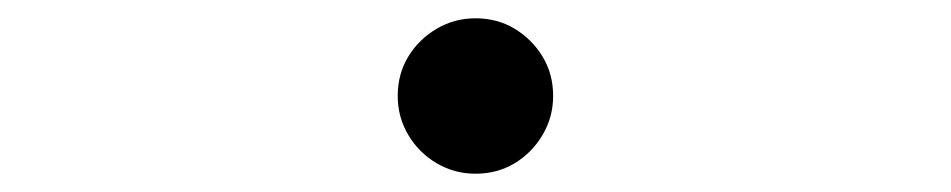

<svg xmlns="http://www.w3.org/2000/svg" viewBox="-20 -485 1040 210"><path d="M500 -295Q477 -295 457.5 -306.5Q438 -318 426.5 -337.5Q415 -357 415 -380Q415 -404 426.5 -423Q438 -442 457.5 -453.5Q477 -465 500 -465Q524 -465 543 -453.5Q562 -442 573.5 -423Q585 -404 585 -380Q585 -357 573.5 -337.5Q562 -318 543 -306.5Q524 -295 500 -295Z"/></svg>

Font: Noto Serif SC ExtraLight
Style: Regular
Weight: 200
Designer: Ryoko NISHIZUKA 西塚涼子 (kana & ideographs); Frank Grießhammer (Latin, Greek & Cyrillic); Wenlong ZHANG 张文龙 (bopomofo); San
Foundry: Adobe
Version: Version 2.002-H1;hotconv 1.1.0;makeotfexe 2.6.0